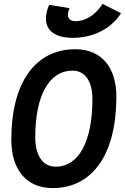

<svg xmlns="http://www.w3.org/2000/svg" viewBox="-20 -956 642 986"><path d="M250.5 9.8C456.1 9.8 577.6 -164.6 577.6 -459.5C577.6 -612.8 499 -703.1 367.2 -703.1C160.2 -703.1 38.1 -530.8 38.1 -239.3C38.1 -82.5 116.7 9.8 250.5 9.8ZM266.1 -100.1C200.2 -100.1 161.1 -156.2 161.1 -251.5C161.1 -466.3 232.4 -593.3 353 -593.3C416.5 -593.3 454.6 -539.1 454.6 -447.3C454.6 -229 384.3 -100.1 266.1 -100.1ZM353.5 -761.7C455.1 -761.7 544.4 -805.2 595.2 -878.9L601.6 -888.2L506.8 -936L501.5 -928.2C466.3 -877 417 -847.2 369.1 -847.2C339.4 -847.2 324.7 -862.8 329.6 -890.1C330.6 -896.5 333.5 -905.8 337.4 -914.1L232.9 -931.2C226.6 -918.9 221.2 -901.4 218.3 -884.8C204.1 -807.1 254.4 -761.7 353.5 -761.7Z"/></svg>

Font: Cascadia Code SemiBold
Style: Italic
Weight: 600
Italic angle: -10°
Monospace: yes
Designer: Aaron Bell
Foundry: Saja Typeworks
Version: Version 2404.023